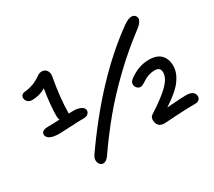

<svg xmlns="http://www.w3.org/2000/svg" viewBox="-142 -1001 1455 1308"><g transform="rotate(-30 586.0 -346.5)"><path d="M336.9 39.1Q313.5 39.1 303.5 13.9Q293.5 -11.2 310.1 -39.1Q609.9 -470.2 939 -706.1Q976.6 -731.9 1002 -731.9Q1010.7 -731.9 1019 -727.8Q1027.3 -723.6 1032.5 -715.1Q1037.6 -706.5 1037.4 -695.8Q1037.1 -685.1 1026.9 -669.9Q1016.6 -654.8 996.1 -639.2Q866.2 -541.5 753.2 -432.4Q640.1 -323.2 553.7 -219Q467.3 -114.7 380.9 9.8Q358.9 39.1 336.9 39.1ZM180.2 -286.1Q130.9 -286.1 106.4 -299.3Q82 -312.5 82 -334Q82 -366.2 136.2 -366.2Q174.8 -366.2 226.1 -369.1Q222.2 -377 220.2 -394Q220.2 -485.8 240.2 -606.9Q190.9 -577.1 132.8 -577.1Q110.8 -577.1 97.9 -590.1Q85 -603 85 -621.1Q85 -633.8 93.8 -642.1Q102.5 -650.4 119.1 -651.9Q188 -658.2 245.1 -699.2Q265.6 -713.9 284.2 -713.9Q308.6 -713.9 322 -695.3Q335.4 -676.8 331.1 -650.9Q301.8 -491.2 301.8 -373Q314 -374 336.9 -374Q372.6 -374 396.2 -362.3Q419.9 -350.6 419.9 -329.1Q418.9 -314 407 -304Q395 -293.9 375 -293.9Q336.4 -293.9 269 -290Q201.7 -286.1 180.2 -286.1ZM834 11.2Q805.2 11.2 790.5 -3.9Q775.9 -19 774.9 -45.9Q774.9 -72.3 793 -83Q908.2 -157.2 953.6 -204.8Q999 -252.4 999 -294.9Q999 -335.9 955.1 -335.9Q930.7 -335.9 907.2 -328.1Q883.8 -320.3 869.4 -310.5Q855 -300.8 840.6 -293Q826.2 -285.2 817.9 -285.2Q801.8 -285.2 790.3 -297.4Q778.8 -309.6 778.8 -326.2Q778.8 -337.4 783.2 -345Q787.6 -352.5 798.8 -361.8Q874.5 -418 955.1 -418Q1019.5 -418 1050.3 -386Q1081.1 -354 1081.1 -297.9Q1081.1 -246.6 1042.7 -192.6Q1004.4 -138.7 903.8 -73.2Q918.5 -73.2 969.7 -77.6Q1021 -82 1055.2 -82Q1121.1 -82 1123 -35.2Q1123 -20 1111.6 -10Q1100.1 0 1080.1 0Q1005.9 0 926.5 5.6Q847.2 11.2 834 11.2Z"/></g></svg>

Font: Shantell Sans Irregular
Style: Regular
Weight: 400
Designer: Stephen Nixon, Anya Danilova, Shantell Martin
Foundry: Arrow Type
Version: Version 1.006;[9816181b4]